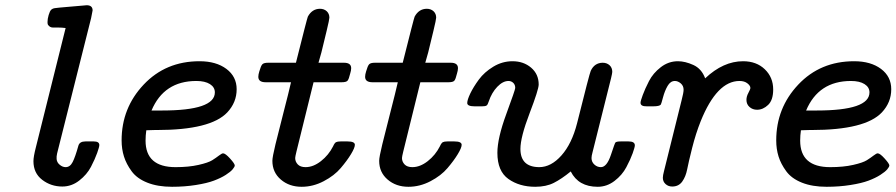

<svg xmlns="http://www.w3.org/2000/svg" viewBox="-20 -714 3455 740"><path d="M108.9 -92.8Q108.9 -109.9 118.2 -146L232.9 -606Q217.8 -607.9 203.4 -607.9Q189 -607.9 183.6 -607.9Q178.2 -607.9 173.6 -610.4Q168.9 -612.8 165 -618.2Q163.1 -621.1 163.1 -628.9Q163.1 -641.1 167.5 -656Q171.9 -670.9 177 -676Q182.1 -681.2 191.2 -682.6Q200.2 -684.1 247.1 -688Q281.2 -690.9 304.2 -692.9Q306.2 -692.9 309.1 -693.4Q312 -693.8 314 -693.8Q336.9 -693.8 336.9 -673.8L331.1 -644L200.2 -123Q197.3 -110.8 198.2 -101.1Q199.2 -87.9 210.2 -78.9Q221.2 -69.8 232.9 -69.8Q250 -69.8 260 -89.4Q270 -108.9 282.2 -152.8Q287.1 -168.9 309.1 -168.9H341.8Q362.8 -168.9 362.8 -154.8Q362.8 -147.9 354.5 -124.5Q346.2 -101.1 330.6 -71Q314.9 -41 285.4 -18.1Q255.9 4.9 220.2 4.9Q176.3 4.9 142.6 -21Q108.9 -46.9 108.9 -92.8Z M448.7 -172.9Q448.7 -297.9 533.7 -387.9Q618.7 -478 749 -478Q813 -478 852.5 -448.5Q892.1 -418.9 892.1 -370.1Q892.1 -319.3 856 -280.8Q792 -212.9 585 -212.9H576.7Q570.8 -212.9 559.8 -212.4Q548.8 -211.9 543.9 -211.9Q541 -191.9 541 -171.9Q541 -69.8 656.7 -69.8Q707.5 -69.8 745.1 -78.4Q782.7 -86.9 797.9 -96.4Q813 -106 824 -114.5Q835 -123 839.8 -123Q848.6 -123 866.7 -103Q884.8 -83 884.8 -76.2Q884.8 -71.3 876.7 -61.5Q868.7 -51.8 849.9 -39.8Q831.1 -27.8 804.4 -17.8Q777.8 -7.8 734.9 -1Q691.9 5.9 643.1 5.9Q587.9 5.9 547.9 -10Q507.8 -25.9 487.3 -54Q466.8 -82 457.8 -110.8Q448.7 -139.6 448.7 -172.9ZM564 -288.1H605Q808.1 -288.1 808.1 -357.9Q808.1 -377.9 789.1 -389.9Q770 -401.9 736.8 -401.9Q611.8 -401.9 564 -288.1Z M975.6 -418Q975.6 -426.8 979.5 -439Q985.4 -460 991 -466.1Q996.6 -472.2 1013.7 -472.2H1120.6Q1163.6 -644 1166.5 -649.9Q1182.6 -679.7 1212.9 -680.2Q1229 -680.2 1239.3 -670.7Q1249.5 -661.1 1249.5 -646Q1249.5 -639.2 1239 -595.5Q1228.5 -551.8 1218.8 -512.2L1207.5 -472.2H1305.7Q1333.5 -472.2 1333.5 -451.2Q1333.5 -442.4 1329.6 -430.2Q1324.7 -409.2 1319.6 -403.1Q1314.5 -397 1296.9 -397H1188.5L1122.6 -129.9Q1117.7 -109.9 1117.7 -105Q1117.7 -90.8 1127.7 -80.3Q1137.7 -69.8 1157.7 -69.8Q1187.5 -69.8 1217 -93Q1246.6 -116.2 1263.7 -149.9Q1269.5 -163.1 1275.1 -166Q1280.8 -168.9 1292.5 -168.9H1319.8Q1347.7 -168.9 1347.7 -155.8Q1347.7 -144.5 1332.8 -119.9Q1317.9 -95.2 1293.2 -66.2Q1268.6 -37.1 1227.5 -15.6Q1186.5 5.9 1142.6 5.9Q1094.7 5.9 1062.3 -22Q1029.8 -49.8 1029.8 -94.2Q1029.8 -108.4 1041.7 -157.7Q1053.7 -207 1073.2 -282.5Q1092.8 -357.9 1101.6 -397H1003.9Q975.6 -397 975.6 -418Z M1387.2 -418Q1387.2 -426.8 1391.1 -439Q1397 -460 1402.6 -466.1Q1408.2 -472.2 1425.3 -472.2H1532.2Q1575.2 -644 1578.1 -649.9Q1594.2 -679.7 1624.5 -680.2Q1640.6 -680.2 1650.9 -670.7Q1661.1 -661.1 1661.1 -646Q1661.1 -639.2 1650.6 -595.5Q1640.1 -551.8 1630.4 -512.2L1619.1 -472.2H1717.3Q1745.1 -472.2 1745.1 -451.2Q1745.1 -442.4 1741.2 -430.2Q1736.3 -409.2 1731.2 -403.1Q1726.1 -397 1708.5 -397H1600.1L1534.2 -129.9Q1529.3 -109.9 1529.3 -105Q1529.3 -90.8 1539.3 -80.3Q1549.3 -69.8 1569.3 -69.8Q1599.1 -69.8 1628.7 -93Q1658.2 -116.2 1675.3 -149.9Q1681.2 -163.1 1686.8 -166Q1692.4 -168.9 1704.1 -168.9H1731.4Q1759.3 -168.9 1759.3 -155.8Q1759.3 -144.5 1744.4 -119.9Q1729.5 -95.2 1704.8 -66.2Q1680.2 -37.1 1639.2 -15.6Q1598.1 5.9 1554.2 5.9Q1506.3 5.9 1473.9 -22Q1441.4 -49.8 1441.4 -94.2Q1441.4 -108.4 1453.4 -157.7Q1465.3 -207 1484.9 -282.5Q1504.4 -357.9 1513.2 -397H1415.5Q1387.2 -397 1387.2 -418Z M1780.8 -316.9Q1780.8 -329.1 1792.7 -354Q1804.7 -378.9 1825.7 -407.5Q1846.7 -436 1881.3 -457Q1916 -478 1955.1 -478Q1998 -478 2027.1 -453.1Q2056.2 -428.2 2056.2 -388.2Q2056.2 -369.1 2021 -277.1Q1985.8 -185.1 1985.8 -140.1Q1985.8 -70.3 2058.1 -69.8Q2104 -69.8 2144 -115Q2184.1 -160.2 2204.1 -238.8Q2252 -430.7 2256.8 -440.9Q2271 -471.7 2302.7 -472.2Q2318.8 -472.2 2329.3 -462.6Q2339.8 -453.1 2339.8 -437Q2339.8 -432.1 2335 -412.1L2263.7 -127Q2259.8 -112.8 2259.8 -105Q2259.8 -89.8 2270.8 -79.8Q2281.7 -69.8 2295.9 -69.8Q2318.8 -69.8 2334.5 -116.9Q2350.1 -164.1 2352.1 -165Q2356.9 -168.9 2372.1 -168.9H2402.8Q2426.8 -168.9 2426.8 -153.8Q2426.8 -147 2418.5 -123.5Q2410.2 -100.1 2394 -69.6Q2377.9 -39.1 2348.4 -16.6Q2318.8 5.9 2283.7 5.9Q2209.5 5.9 2179.7 -53.2Q2144.5 -24.4 2114.7 -9.3Q2085 5.9 2043 5.9Q1981.9 5.9 1939.5 -24.2Q1897 -54.2 1897 -125Q1897 -181.2 1931.4 -274.7Q1965.8 -368.2 1965.8 -375Q1965.8 -387.2 1958.3 -394.5Q1950.7 -401.9 1939.9 -401.9Q1918 -401.9 1896.5 -379.4Q1875 -356.9 1863.8 -323.2Q1859.9 -310.1 1855 -307.1Q1850.1 -304.2 1837.9 -304.2H1811Q1810.1 -304.2 1809.1 -304.2Q1780.8 -304.2 1780.8 -316.9Z M2448.7 -317.9Q2448.7 -324.7 2457.3 -347.9Q2465.8 -371.1 2481.4 -401.6Q2497.1 -432.1 2526.9 -455.1Q2556.6 -478 2592.8 -478Q2620.6 -478 2652.3 -463.6Q2684.1 -449.2 2697.8 -412.1Q2767.6 -478 2843.8 -478Q2895.5 -478 2927.7 -447Q2960 -416 2960 -369.1Q2960 -328.1 2940.4 -309.6Q2920.9 -291 2897.9 -291Q2880.9 -291 2868.9 -301.5Q2856.9 -312 2856.9 -329.1Q2856.9 -342.3 2864.5 -356.2Q2872.1 -370.1 2872.1 -375Q2872.1 -383.8 2860.6 -392.8Q2849.1 -401.9 2830.1 -401.9Q2743.2 -401.9 2680.7 -247.1Q2661.6 -199.2 2647.7 -144Q2633.8 -88.9 2628.4 -61Q2623 -33.2 2609.4 -14.2Q2595.7 4.9 2570.8 4.9Q2555.7 4.9 2545.2 -4.6Q2534.7 -14.2 2534.7 -28.8Q2534.7 -37.6 2539.1 -54.2L2606.9 -327.1Q2614.7 -356.9 2614.7 -368.2Q2614.7 -383.3 2603.8 -392.6Q2592.8 -401.9 2581.1 -401.9Q2564 -401.9 2553 -382.8Q2542 -363.8 2535.4 -338.9Q2528.8 -314 2526.9 -311Q2522 -304.2 2497.1 -304.2H2472.7Q2448.7 -303.7 2448.7 -317.9Z M2971.7 -172.9Q2971.7 -297.9 3056.6 -387.9Q3141.6 -478 3272 -478Q3335.9 -478 3375.5 -448.5Q3415 -418.9 3415 -370.1Q3415 -319.3 3378.9 -280.8Q3314.9 -212.9 3107.9 -212.9H3099.6Q3093.8 -212.9 3082.8 -212.4Q3071.8 -211.9 3066.9 -211.9Q3064 -191.9 3064 -171.9Q3064 -69.8 3179.7 -69.8Q3230.5 -69.8 3268.1 -78.4Q3305.7 -86.9 3320.8 -96.4Q3335.9 -106 3346.9 -114.5Q3357.9 -123 3362.8 -123Q3371.6 -123 3389.6 -103Q3407.7 -83 3407.7 -76.2Q3407.7 -71.3 3399.7 -61.5Q3391.6 -51.8 3372.8 -39.8Q3354 -27.8 3327.4 -17.8Q3300.8 -7.8 3257.8 -1Q3214.8 5.9 3166 5.9Q3110.8 5.9 3070.8 -10Q3030.8 -25.9 3010.3 -54Q2989.7 -82 2980.7 -110.8Q2971.7 -139.6 2971.7 -172.9ZM3086.9 -288.1H3127.9Q3331.1 -288.1 3331.1 -357.9Q3331.1 -377.9 3312 -389.9Q3293 -401.9 3259.8 -401.9Q3134.8 -401.9 3086.9 -288.1Z"/></svg>

Font: CMU Concrete
Style: BoldItalic
Weight: 700
Italic angle: -14.04°
Version: Version 0.7.0